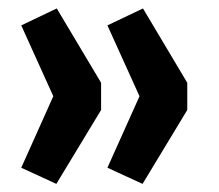

<svg xmlns="http://www.w3.org/2000/svg" viewBox="-20 -590 523 459"><path d="M221.7 -327.1V-392.1L115.7 -569.8L30.8 -529.3L107.4 -359.9L30.8 -189L114.7 -150.4ZM427.7 -327.1V-392.1L321.8 -569.8L236.8 -529.3L313.5 -359.9L236.8 -189L320.8 -150.4Z"/></svg>

Font: Winston SemiBold
Style: Regular
Weight: 600
Designer: Vernon Adams, Kim Jin-seong, David Berlow, Cristiano Sobral
Foundry: The Winston Project Authors
Version: Version 3.004